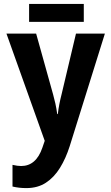

<svg xmlns="http://www.w3.org/2000/svg" viewBox="-20 -718 570 983"><path d="M115 245Q96 245 78.5 243Q61 241 44 237V126Q56 129 68 130.5Q80 132 88 132Q165 132 197 38L209 3L13 -546H165L252 -234Q258 -213 263.5 -188Q269 -163 273 -134H276Q279 -160 284 -185.5Q289 -211 295 -234L369 -546H517L337 30Q317 93 287 141.5Q257 190 215 217.5Q173 245 115 245ZM129 -606V-698H409V-606Z"/></svg>

Font: Noto Sans Mono Condensed
Style: Bold
Weight: 700
Width: 3
Designer: Monotype Design Team
Foundry: Monotype Imaging Inc.
Version: Version 2.014